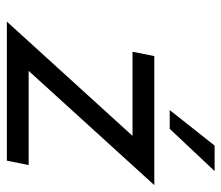

<svg xmlns="http://www.w3.org/2000/svg" viewBox="-64 -596 660 573"><g transform="rotate(90 266.5 -310.0)"><path d="M45 0 386 -375H135L148 -440H533L192 -65H473L460 0ZM309 -486 415 -620H491L365 -486Z"/></g></svg>

Font: Teachers
Style: Italic
Weight: 400
Italic angle: -11°
Designer: Alfredo Marco Pradil, Chank Diesel
Version: Version 1.001